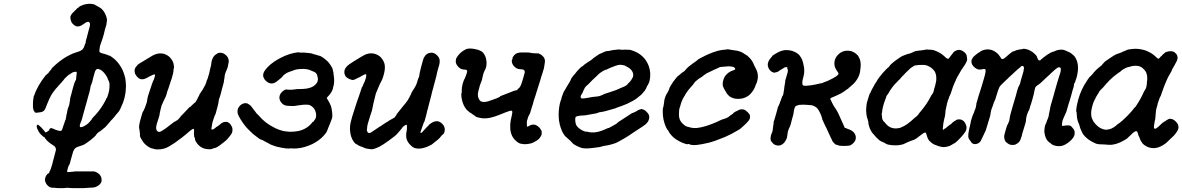

<svg xmlns="http://www.w3.org/2000/svg" viewBox="-20 -731 6133 996"><path d="M540 -244 541 -246Q541 -246 541 -244L540 -242Q540 -242 540 -244ZM541 -248Q542 -248 542 -247ZM429 -710Q440 -712 454 -711Q471 -709 476 -704Q477 -703 482.5 -700.5Q488 -698 495.5 -693Q503 -688 503.5 -688Q504 -688 507 -685Q510 -682 513.5 -678Q517 -674 519 -671Q526 -661 531 -646Q535 -634 535 -627Q534 -624 534 -618Q533 -604 528 -589Q525 -582 524 -576Q519 -553 513 -534Q505 -509 503 -505Q498 -493 497 -482Q496 -474 496 -471Q495 -465 496 -463Q498 -457 515 -453Q533 -449 545 -443Q551 -441 551 -441.5Q551 -442 556 -438Q582 -421 600 -395Q610 -381 617 -365Q623 -351 627 -336Q631 -324 632 -308Q635 -285 632 -260Q631 -251 631 -250.5Q631 -250 630 -244Q628 -226 618 -198Q612 -184 604 -166Q598 -154 595 -151Q591 -147 582 -136Q575 -126 563 -113Q555 -106 552 -101Q541 -88 534 -80Q528 -73 525 -70.5Q522 -68 518 -65Q507 -56 502 -52Q492 -46 485 -40Q484 -39 481 -35Q476 -26 466 -18Q456 -9 448 -3Q440 3 433.5 7.5Q427 12 424 14Q421 16 416 19Q405 24 391 28Q381 31 374 35Q368 39 364 46Q359 53 349 92Q347 100 345 106.5Q343 113 343 115Q342 120 340 122Q336 127 332 141Q332 143 330 149Q326 159 330 161Q331 162 336.5 161.5Q342 161 345 161L353 160Q353 160 360 160L368 158Q368 158 391 158Q414 158 438.5 158Q463 158 466 158Q474 159 481 163Q490 167 497 175Q503 182 505 189Q507 194 506.5 197Q506 200 507 203Q508 209 504 217Q502 220 498 225Q489 234 476 239Q465 243 440 243Q431 243 427.5 244Q424 245 384 245Q344 245 340 244Q336 243 329 243Q322 243 319 244Q317 245 295.5 245Q274 245 270 244Q258 242 251 243Q245 243 237 239Q233 237 227 231Q221 225 220 222Q209 206 216 188Q217 183 222 176.5Q227 170 228.5 170Q230 170 232.5 168Q235 166 236 163.5Q237 161 236 161Q235 161 237 159Q243 149 247 134Q249 128 251.5 119Q254 110 256 101Q258 92 261 82Q269 53 270 48Q271 40 268 35Q265 29 262 27Q260 26 260 26Q260 25 255 22Q233 9 220 -6Q217 -10 216 -11Q215 -12 214 -13.5Q213 -15 213 -15Q214 -16 211 -18.5Q208 -21 206.5 -21Q205 -21 196 -30Q183 -41 176 -58Q173 -63 172.5 -65Q172 -67 172 -68Q172 -69 170 -76L171 -77L170 -79L171 -80Q173 -79 173 -80Q173 -81 172 -83Q172 -85 174 -83Q176 -84 176 -84V-85Q176 -85 181 -81.5Q186 -78 194 -70Q202 -62 208 -54Q215 -44 217 -44Q219 -44 226 -48.5Q233 -53 234 -54.5Q235 -56 237 -61L238 -64Q239 -63 240 -64Q241 -65 241 -65Q241 -67 242 -66Q243 -65 244 -65.5Q245 -66 245 -67H246Q248 -65 248 -66H249Q253 -63 255 -64Q255 -64 255.5 -63.5Q256 -63 259 -62Q262 -61 263 -60Q264 -59 265 -59Q266 -59 268 -58Q277 -54 290 -52Q297 -51 299.5 -54Q302 -57 306 -70Q308 -77 308.5 -78Q309 -79 311 -85Q315 -97 316 -99Q316 -100 316.5 -101.5Q317 -103 317 -104Q321 -108 322 -118Q322 -120 324 -129Q325 -133 325 -135.5Q325 -138 326.5 -141.5Q328 -145 328 -150Q331 -168 337 -181Q341 -191 342 -205Q342 -207 343 -210Q345 -216 343 -216Q343 -217 344 -221Q345 -225 347 -232Q349 -239 351 -246.5Q353 -254 356 -266Q365 -298 366 -301Q367 -304 367 -303Q368 -303 370 -310Q371 -313 372 -313Q375 -317 375 -323Q375 -325 375.5 -328Q376 -331 376 -334.5Q376 -338 377 -344Q380 -356 376 -358Q374 -360 367 -358Q363 -357 361 -357Q356 -356 344 -347Q339 -344 335 -342Q331 -338 316 -324Q311 -318 308.5 -314.5Q306 -311 300.5 -305Q295 -299 291 -294.5Q287 -290 283 -285.5Q279 -281 276 -277.5Q273 -274 269 -270Q249 -246 241 -228Q237 -221 235 -216Q230 -205 224 -190Q221 -182 220 -180Q219 -178 218 -174Q212 -158 203 -153Q194 -148 176 -147Q163 -145 163 -147Q163 -149 160 -149Q159 -149 159 -150Q160 -154 157 -154Q156 -154 156 -155Q156 -156 155 -156.5Q154 -157 155 -158Q155 -160 153 -164Q152 -166 151 -173Q151 -176 151 -184.5Q151 -193 151 -198Q152 -208 152 -212Q153 -214 152.5 -214.5Q152 -215 153 -218Q155 -226 154 -226Q153 -226 156 -233Q174 -286 216 -339Q219 -343 220 -343Q221 -343 224.5 -346.5Q228 -350 228 -350Q230 -350 233 -355V-356L243 -368Q248 -373 248 -375Q247 -376 255 -383Q286 -413 320 -434Q341 -446 357 -453Q371 -458 383 -462Q401 -467 409 -476Q415 -482 419 -496Q422 -505 422 -505Q424 -504 425 -512V-514H424L429 -532L431 -539Q437 -562 439.5 -572Q442 -582 444 -588Q447 -599 447 -605Q447 -609 446 -611Q442 -619 435 -618Q428 -617 410 -604Q401 -597 392 -595Q384 -593 379 -594Q372 -595 372 -596Q372 -597 371 -597Q365 -599 358 -607Q353 -611 351 -616Q345 -628 345 -640Q345 -645 345.5 -645Q346 -645 345.5 -646Q345 -647 345.5 -647Q346 -647 346 -648Q347 -648 347 -649Q347 -650 349 -653.5Q351 -657 354 -661Q363 -669 368 -675Q373 -681 382 -689Q385 -691 388 -693Q392 -695 392 -697Q392 -698 398 -700Q414 -708 429 -710ZM494 -372Q484 -376 478 -369Q475 -366 472 -358Q471 -353 469.5 -348.5Q468 -344 465 -333Q462 -322 461 -317Q460 -312 458 -305Q454 -293 452 -289Q449 -284 449 -277Q449 -274 446 -261.5Q443 -249 442.5 -248Q442 -247 439 -236Q436 -225 433.5 -216Q431 -207 428.5 -197.5Q426 -188 424 -182Q419 -164 417 -157Q416 -151 409 -128Q407 -121 406 -116Q403 -105 401 -101Q391 -81 395 -73Q397 -70 404 -72Q407 -73 409 -73.5Q411 -74 413 -75Q423 -80 424.5 -81.5Q426 -83 430 -85Q445 -97 444 -98Q444 -98 447 -101Q450 -104 449.5 -104.5Q449 -105 452 -107Q457 -112 456 -113Q456 -113 456.5 -114Q457 -115 458.5 -116.5Q460 -118 461 -120Q494 -153 516 -190Q532 -217 532 -221Q532 -222 533 -222Q535 -221 542 -244Q547 -260 548 -279Q549 -295 547 -302Q545 -311 544 -311Q543 -311 543 -312Q541 -319 535 -332Q531 -339 525 -347Q510 -367 494 -372Z M1118 -457Q1132 -459 1144 -451Q1161 -440 1165 -425Q1168 -416 1166 -407Q1162 -380 1156 -369Q1145 -345 1145 -331Q1145 -329 1144 -325.5Q1143 -322 1142.5 -315.5Q1142 -309 1140.5 -302.5Q1139 -296 1136 -285.5Q1133 -275 1131 -268Q1129 -261 1128 -255Q1127 -249 1125 -243Q1123 -237 1121.5 -231.5Q1120 -226 1118 -222Q1114 -213 1114 -203Q1114 -200 1112 -192Q1110 -184 1107 -172Q1099 -142 1098 -139Q1097 -136 1096 -136Q1095 -135 1093 -129Q1092 -125 1088.5 -116Q1085 -107 1084 -102Q1083 -96 1081 -91Q1080 -84 1079.5 -80.5Q1079 -77 1078 -72Q1075 -63 1078 -60Q1078 -59 1082 -59Q1086 -59 1095 -66Q1100 -71 1102 -72Q1104 -73 1107 -75Q1110 -77 1110.5 -77Q1111 -77 1113 -79Q1115 -81 1117.5 -82.5Q1120 -84 1122 -86Q1127 -91 1130 -93L1133 -94L1141 -98Q1144 -99 1151 -99Q1158 -99 1162 -97Q1171 -93 1177 -84Q1180 -80 1184 -71Q1186 -64 1186 -57.5Q1186 -51 1185 -47Q1182 -35 1167 -19Q1162 -13 1160 -10Q1156 -5 1141 7Q1134 13 1129 16Q1105 36 1090 38Q1085 39 1085 39Q1083 41 1074 43Q1063 44 1050 42Q1037 40 1028 35Q1008 24 997 5Q995 2 993 -2.5Q991 -7 992 -7Q993 -8 991 -14Q989 -20 988 -20Q988 -20 987 -24.5Q986 -29 986 -39Q986 -49 987 -54Q987 -60 986 -62Q982 -66 962 -49Q938 -28 922 -16Q915 -11 911 -8Q886 12 858 28Q842 37 831 40Q811 45 795 44Q786 44 784 43Q782 42 780 42L779 41L773 40Q762 39 745.5 27.5Q729 16 719 0Q703 -25 706 -30Q707 -31 706 -36.5Q705 -42 705 -44.5Q705 -47 704.5 -50.5Q704 -54 703.5 -58.5Q703 -63 702 -64Q701 -65 702 -80Q703 -89 707 -105Q720 -154 723 -154Q725 -154 727 -164Q728 -165 728 -165Q730 -166 733 -176Q736 -185 736 -184L742 -202Q742 -204 742.5 -206.5Q743 -209 743 -210.5Q743 -212 744 -214Q745 -216 745 -220.5Q745 -225 753 -249Q774 -313 775 -313Q777 -313 780 -324Q785 -338 784 -343Q783 -346 779 -345Q774 -344 761 -337Q758 -336 753.5 -333.5Q749 -331 744 -328Q726 -318 713 -320Q703 -321 693 -331Q681 -344 679 -355Q677 -365 679 -371Q680 -372 679.5 -372.5Q679 -373 680 -375Q681 -377 681.5 -378Q682 -379 683 -380.5Q684 -382 685 -383.5Q686 -385 689.5 -389Q693 -393 693 -393Q692 -394 694 -395Q696 -396 699 -398.5Q702 -401 704 -402Q754 -433 772 -443Q791 -453 809 -454Q834 -455 854 -440Q863 -433 869 -424Q878 -412 881 -397Q882 -392 882.5 -384.5Q883 -377 882 -377Q880 -376 880 -364Q880 -354 871 -325Q869 -319 868 -316Q867 -313 865 -307Q863 -301 861 -295Q854 -272 848 -257Q847 -253 843 -239Q838 -224 835 -220Q833 -217 831.5 -213Q830 -209 829 -208Q821 -191 818 -183Q816 -177 812 -159Q811 -152 809.5 -147Q808 -142 808 -140Q809 -136 803 -119Q798 -105 793 -87Q786 -61 795 -52Q803 -43 814 -49Q837 -61 880 -96Q888 -102 888 -101Q889 -100 895 -105Q897 -107 900 -108Q902 -109 905 -112Q908 -115 908 -115.5Q908 -116 911 -119Q918 -125 916 -126Q915 -126 925 -135Q943 -153 960 -172Q965 -177 965 -176Q965 -175 966.5 -176Q968 -177 971.5 -181Q975 -185 975.5 -185Q976 -185 979 -188Q982 -191 982 -191Q982 -191 986 -194.5Q990 -198 990 -198Q992 -198 997 -206Q998 -208 1004 -218Q1005 -222 1007 -225Q1009 -228 1009 -228Q1009 -228 1010 -231Q1015 -238 1014 -239Q1013 -239 1016 -243Q1035 -270 1043 -287Q1047 -294 1051 -307Q1053 -315 1053 -314L1057 -323Q1058 -325 1060 -332.5Q1062 -340 1062 -341Q1065 -345 1065 -352L1066 -354Q1066 -355 1070 -373Q1076 -394 1076 -400Q1077 -417 1085 -432Q1092 -445 1104 -451Q1109 -454 1109 -455Q1109 -456 1118 -457Z M1528 -460Q1529 -460 1530 -459Q1531 -458 1559 -458Q1575 -457 1586 -455.5Q1597 -454 1600.5 -452.5Q1604 -451 1605.5 -450.5Q1607 -450 1612 -449Q1625 -445 1625.5 -445Q1626 -445 1630 -443.5Q1634 -442 1636 -442Q1641 -442 1656 -432Q1669 -423 1682 -410Q1690 -401 1698 -388Q1705 -377 1706 -371Q1706 -368 1707 -365Q1710 -358 1711 -341Q1712 -334 1712 -333.5Q1712 -333 1713 -325Q1715 -296 1708 -278Q1707 -275 1707 -271Q1705 -264 1699 -253Q1692 -241 1680 -229Q1675 -224 1675 -222Q1676 -220 1684 -207Q1692 -194 1696 -182Q1700 -173 1701 -162Q1704 -147 1704 -131Q1704 -121 1702.5 -118Q1701 -115 1698 -105.5Q1695 -96 1691 -87.5Q1687 -79 1684.5 -72Q1682 -65 1679 -58Q1676 -51 1676 -50Q1675 -48 1670 -40Q1649 -12 1617 7Q1601 17 1585 23Q1572 28 1559 32Q1537 38 1518 39Q1502 40 1497 39Q1492 38 1484 39Q1480 40 1465 39Q1439 36 1412 29Q1400 25 1387 20Q1375 15 1376 14Q1376 14 1362 7Q1348 0 1344 -3Q1336 -7 1333.5 -7Q1331 -7 1320 -15Q1311 -21 1299 -31Q1285 -42 1286 -43Q1286 -43 1281 -47Q1275 -52 1263 -65Q1259 -70 1255 -74Q1243 -88 1229.5 -109.5Q1216 -131 1213 -142Q1212 -146 1212 -153Q1212 -162 1215 -169Q1225 -189 1245 -195Q1250 -196 1256.5 -195.5Q1263 -195 1264 -194Q1265 -193 1269.5 -190.5Q1274 -188 1278 -185Q1285 -178 1294 -165Q1296 -162 1298 -160Q1300 -158 1305 -151Q1312 -140 1316 -138Q1318 -136 1322 -132Q1354 -94 1397 -72Q1428 -55 1458 -50Q1482 -46 1502 -48Q1515 -49 1531 -52Q1552 -57 1571 -69Q1589 -81 1600 -96Q1603 -100 1604 -99.5Q1605 -99 1606.5 -100.5Q1608 -102 1610 -106L1612 -108L1615 -113Q1616 -116 1616.5 -116Q1617 -116 1618.5 -121Q1620 -126 1620 -134Q1620 -142 1618 -148Q1616 -159 1609 -168Q1598 -182 1583 -187Q1580 -188 1566 -188Q1552 -188 1548 -187Q1540 -186 1524 -184Q1516 -183 1512.5 -182Q1509 -181 1493 -181Q1467 -181 1455 -186Q1443 -192 1435 -205Q1423 -226 1436 -246Q1442 -255 1451 -261Q1454 -263 1458 -265Q1466 -268 1467 -267Q1467 -266 1474 -266Q1481 -266 1485 -265.5Q1489 -265 1494 -265.5Q1499 -266 1505 -267Q1514 -267 1514 -268Q1514 -269 1532 -269Q1556 -269 1574 -272Q1594 -276 1606 -284Q1616 -290 1623 -300Q1629 -309 1629 -318Q1630 -325 1627 -333Q1625 -336 1626 -338Q1626 -342 1623 -346Q1622 -348 1621 -349Q1621 -351 1614.5 -355.5Q1608 -360 1605 -360Q1604 -360 1596 -364Q1572 -376 1540 -373Q1531 -372 1527 -372Q1513 -371 1489 -361Q1484 -359 1480 -358Q1468 -354 1457.5 -346Q1447 -338 1447 -336Q1447 -334 1434 -323Q1421 -312 1414 -307Q1400 -297 1387 -298Q1373 -299 1361 -310Q1344 -325 1345 -343Q1346 -351 1350 -359Q1356 -370 1369 -383.5Q1382 -397 1400 -409.5Q1418 -422 1436 -431Q1482 -455 1528 -460Z M2208 -456Q2216 -459 2225 -457Q2233 -455 2239 -451Q2246 -446 2252 -439Q2259 -430 2260 -423Q2263 -410 2257 -389Q2255 -384 2254 -380Q2252 -372 2247 -353Q2246 -348 2243 -334Q2232 -294 2231 -289Q2230 -287 2229.5 -284Q2229 -281 2228 -277.5Q2227 -274 2225.5 -268.5Q2224 -263 2221.5 -254Q2219 -245 2217 -235Q2213 -221 2206 -193Q2204 -187 2203 -182Q2200 -166 2196 -156Q2195 -152 2192 -137Q2185 -109 2182 -101Q2179 -97 2177 -91Q2175 -85 2172 -77Q2163 -52 2162 -48Q2160 -41 2163 -41Q2165 -40 2173 -48Q2175 -50 2176 -52Q2185 -62 2190 -67Q2194 -71 2193.5 -71Q2193 -71 2197 -74Q2203 -79 2203 -81Q2203 -83 2218 -93Q2233 -103 2248 -102Q2257 -102 2267 -95Q2276 -88 2282 -79Q2285 -74 2287 -64Q2288 -60 2287 -56Q2286 -40 2278 -34Q2268 -26 2266 -22Q2264 -18 2252 -7Q2224 16 2218 20Q2215 21 2215 21Q2215 21 2210 24Q2193 33 2175 37Q2170 38 2164.5 39Q2159 40 2152 40Q2142 40 2131 37Q2120 33 2112 24Q2097 11 2090 -7Q2087 -15 2087 -28Q2087 -45 2089 -48Q2090 -50 2091 -63Q2091 -68 2091 -73Q2092 -84 2088 -84Q2086 -84 2079.5 -80Q2073 -76 2070 -73Q2068 -71 2065 -66Q2055 -53 2043 -40Q2038 -35 2038.5 -35Q2039 -35 2037.5 -33.5Q2036 -32 2033.5 -30Q2031 -28 2029 -26Q2014 -14 2008 -10Q2004 -7 1996 -1Q1966 21 1946 31Q1926 41 1911 43Q1907 44 1904 43Q1901 42 1897 42Q1885 41 1875 38Q1868 35 1865.5 34Q1863 33 1859 31Q1843 27 1830 17Q1826 15 1825 15Q1823 14 1815 4Q1798 -20 1796 -53Q1794 -73 1799 -96Q1804 -119 1821 -170Q1828 -192 1833 -207Q1838 -222 1842 -232Q1847 -247 1850 -256Q1853 -265 1855 -271Q1857 -277 1857.5 -279Q1858 -281 1858 -281Q1858 -280 1859 -280Q1860 -280 1863 -288Q1864 -291 1864.5 -292Q1865 -293 1866 -296Q1867 -299 1868.5 -301.5Q1870 -304 1870 -304.5Q1870 -305 1870.5 -305Q1871 -305 1871 -305.5Q1871 -306 1873 -311Q1875 -315 1879 -330Q1879 -334 1879 -334.5Q1879 -335 1880 -338Q1881 -344 1878.5 -345.5Q1876 -347 1869.5 -344Q1863 -341 1853 -335Q1851 -333 1847 -331.5Q1843 -330 1835 -326Q1820 -318 1814 -316.5Q1808 -315 1798 -319Q1788 -322 1782 -327Q1779 -330 1778 -330Q1775 -331 1771.5 -337.5Q1768 -344 1767 -349Q1763 -369 1778 -385Q1786 -395 1817 -414Q1862 -442 1873 -447Q1910 -463 1942 -444Q1958 -435 1968 -416Q1973 -408 1975 -398Q1980 -375 1970 -341Q1967 -331 1965 -325Q1962 -317 1960 -313Q1959 -312 1958 -309.5Q1957 -307 1950 -294Q1943 -279 1939 -268Q1937 -262 1935 -258Q1930 -249 1928 -239Q1923 -217 1919 -202Q1917 -196 1916 -190Q1915 -184 1913.5 -176.5Q1912 -169 1911 -165Q1911 -160 1902 -135Q1896 -115 1894.5 -110.5Q1893 -106 1890 -96Q1884 -78 1884 -63L1883 -53L1885 -50Q1886 -46 1887 -45Q1890 -41 1895 -41Q1903 -41 1908 -46Q1909 -47 1914 -50Q1927 -58 1945 -71Q1954 -77 1955 -77Q1958 -78 1964 -83Q1967 -86 1968 -86Q1969 -86 1971.5 -88Q1974 -90 1974.5 -90Q1975 -90 1977 -91.5Q1979 -93 1980 -94Q1985 -97 1991 -100Q1993 -102 1996.5 -104Q2000 -106 2001 -107Q2002 -108 2003 -108Q2004 -108 2005.5 -109.5Q2007 -111 2007.5 -110.5Q2008 -110 2009.5 -111.5Q2011 -113 2012 -113Q2013 -113 2013.5 -114Q2014 -115 2015 -115Q2017 -114 2020 -118Q2022 -119 2022 -119Q2024 -119 2027 -121.5Q2030 -124 2030 -126Q2030 -126 2031.5 -128Q2033 -130 2033 -130Q2033 -130 2034.5 -132Q2036 -134 2036 -134.5Q2036 -135 2038 -138Q2041 -142 2042 -144Q2042 -145 2042.5 -145Q2043 -145 2046 -149Q2049 -153 2051 -155.5Q2053 -158 2054 -159Q2056 -162 2062 -169Q2064 -171 2070 -179Q2080 -192 2088 -201Q2095 -210 2102 -223Q2105 -229 2106.5 -231.5Q2108 -234 2108 -235Q2108 -236 2110.5 -239.5Q2113 -243 2113 -245Q2113 -247 2117 -254Q2132 -277 2138 -289Q2142 -297 2148 -319L2150 -325Q2151 -325 2152.5 -329Q2154 -333 2155 -337.5Q2156 -342 2156 -345Q2156 -350 2161 -369Q2163 -377 2166 -389Q2175 -423 2178 -430Q2182 -438 2184 -439Q2185 -440 2185 -440Q2184 -443 2195 -451Q2201 -455 2208 -456Z M2475 -466Q2487 -461 2497 -440Q2499 -435 2501 -428Q2504 -415 2504 -405Q2504 -388 2500 -377Q2498 -373 2497.5 -372Q2497 -371 2492.5 -361.5Q2488 -352 2486.5 -344.5Q2485 -337 2483.5 -332Q2482 -327 2482 -326Q2482 -321 2477 -308Q2469 -288 2467 -280Q2467 -276 2465 -271Q2463 -266 2462 -261Q2461 -252 2460 -250Q2459 -249 2459 -239.5Q2459 -230 2461 -226Q2464 -215 2470 -209Q2475 -204 2481 -203Q2484 -202 2490.5 -202Q2497 -202 2497.5 -202.5Q2498 -203 2500 -203Q2508 -203 2537 -214Q2552 -220 2559 -222Q2562 -223 2562.5 -224Q2563 -225 2565 -225Q2573 -228 2574 -230Q2574 -231 2575 -232Q2580 -234 2647 -260Q2652 -261 2655 -262Q2660 -262 2664 -265Q2666 -267 2665 -267.5Q2664 -268 2667 -270Q2675 -275 2679 -283Q2683 -289 2688 -306Q2691 -316 2693.5 -323.5Q2696 -331 2696.5 -334.5Q2697 -338 2699 -344Q2703 -354 2702 -359Q2702 -364 2699 -367Q2696 -371 2680 -372Q2668 -372 2660 -376.5Q2652 -381 2645 -389Q2635 -401 2635 -415Q2635 -420 2636 -421Q2640 -425 2639 -431Q2638 -433 2641 -436Q2647 -446 2656 -452Q2664 -457 2674 -458Q2677 -459 2701.5 -459Q2726 -459 2726 -458.5Q2726 -458 2732 -457Q2738 -456 2740 -455.5Q2742 -455 2756.5 -454.5Q2771 -454 2773 -454Q2779 -452 2787 -447Q2793 -443 2800 -435Q2807 -426 2807 -412Q2807 -407 2804 -391Q2803 -388 2803 -385.5Q2803 -383 2802 -378Q2797 -362 2792 -345Q2790 -340 2787.5 -332Q2785 -324 2784 -319Q2773 -285 2772 -281Q2771 -279 2770 -275Q2769 -271 2767 -265Q2765 -259 2763 -252.5Q2761 -246 2758.5 -237.5Q2756 -229 2752.5 -219Q2749 -209 2747.5 -204Q2746 -199 2745 -193Q2743 -188 2740 -178Q2737 -168 2734.5 -160Q2732 -152 2730.5 -146.5Q2729 -141 2727 -138Q2719 -126 2714 -105L2713 -97V-87Q2713 -76 2713.5 -75Q2714 -74 2715.5 -74Q2717 -74 2717.5 -74.5Q2718 -75 2721 -76Q2729 -79 2729 -80Q2729 -81 2735 -83Q2747 -86 2754.5 -84Q2762 -82 2769.5 -76.5Q2777 -71 2782.5 -63.5Q2788 -56 2790 -49Q2790 -45 2790 -39Q2790 -30 2786 -25Q2784 -23 2782 -19Q2780 -15 2775 -10Q2767 -2 2749 7Q2735 14 2728 14Q2727 15 2723 15Q2701 19 2686 15Q2682 14 2679 14Q2671 12 2660 3Q2649 -6 2641 -18Q2630 -35 2627 -61Q2627 -65 2627 -74.5Q2627 -84 2627 -89Q2629 -108 2635 -132Q2639 -150 2637 -154Q2636 -155 2635 -156Q2631 -158 2625 -156Q2617 -154 2602 -148Q2595 -145 2585 -141Q2575 -137 2567 -134Q2524 -117 2496 -117Q2480 -117 2473 -119Q2459 -122 2455 -123Q2447 -126 2446 -128Q2445 -129 2442 -131Q2439 -133 2433 -137Q2426 -143 2418 -147Q2415 -149 2412 -152Q2409 -155 2407 -156Q2403 -158 2394.5 -170Q2386 -182 2382 -194Q2378 -204 2375 -220Q2373 -229 2373 -242Q2373 -247 2374 -247Q2376 -248 2375 -260Q2375 -277 2380 -296Q2387 -319 2389 -320.5Q2391 -322 2394 -331Q2404 -356 2404 -363H2403Q2402 -360 2402 -360Q2402 -360 2402 -363.5Q2402 -367 2402 -367Q2400 -370 2388 -370Q2381 -371 2376 -372Q2361 -377 2350 -394Q2342 -406 2345 -421Q2346 -428 2350 -434Q2366 -460 2396 -475Q2402 -478 2405.5 -478Q2409 -478 2413 -479Q2417 -480 2417 -479.5Q2417 -479 2424 -479Q2431 -479 2435.5 -478Q2440 -477 2445 -476Q2450 -475 2452 -474.5Q2454 -474 2455 -474Q2456 -474 2460 -472.5Q2464 -471 2464 -471Q2464 -471 2468 -469.5Q2472 -468 2475 -466Z M3184 -474Q3193 -475 3203 -473Q3206 -473 3213 -473Q3227 -474 3235 -473Q3239 -472 3243 -473Q3248 -473 3257 -470Q3305 -455 3331 -417Q3340 -403 3346 -387Q3352 -369 3353 -352Q3354 -329 3350 -313.5Q3346 -298 3341 -291Q3335 -282 3332 -273Q3329 -267 3325 -261Q3308 -239 3298 -233Q3295 -231 3291.5 -227.5Q3288 -224 3285 -222Q3263 -206 3234 -193Q3201 -179 3181 -173Q3176 -171 3172 -169Q3164 -166 3126 -156Q3105 -150 3098 -150Q3087 -149 3079 -145Q3076 -144 3073 -143Q3060 -140 3045 -138Q3016 -132 3006 -132Q2992 -132 2983 -130Q2970 -128 2967 -125Q2964 -122 2964 -112Q2964 -93 2970 -81Q2975 -71 2993 -59Q3004 -52 3009 -51Q3010 -51 3014 -49Q3021 -47 3021 -48Q3021 -49 3022 -48.5Q3023 -48 3029 -47Q3049 -42 3070 -45Q3084 -47 3096 -51Q3111 -56 3130 -65L3136 -67Q3136 -66 3138 -67Q3140 -68 3150 -73.5Q3160 -79 3170 -84.5Q3180 -90 3181 -92Q3183 -93 3183 -94Q3183 -95 3187 -97.5Q3191 -100 3224.5 -122Q3258 -144 3259 -144.5Q3260 -145 3261 -145Q3263 -144 3268 -148Q3270 -149 3272 -149Q3272 -149 3276.5 -151.5Q3281 -154 3285 -156Q3289 -158 3289 -159Q3289 -159 3293 -161Q3302 -163 3303 -164Q3307 -168 3323 -160Q3329 -157 3336 -149Q3349 -136 3348 -121Q3347 -108 3339 -97Q3330 -85 3314 -75Q3309 -72 3295.5 -63Q3282 -54 3275.5 -50Q3269 -46 3259.5 -39.5Q3250 -33 3248 -31.5Q3246 -30 3239 -25.5Q3232 -21 3225 -17Q3218 -13 3214 -10.5Q3210 -8 3206 -6Q3180 9 3174 11Q3170 12 3162 15Q3140 22 3126 24Q3114 25 3105 28Q3098 30 3094 31Q3090 32 3086 32.5Q3082 33 3075 34Q3062 35 3051 37Q3033 39 3020 39Q3011 38 3007 38Q3003 38 2999 37Q2984 32 2976 28Q2960 20 2955 16Q2953 14 2952.5 14Q2952 14 2952 13.5Q2952 13 2948.5 9.5Q2945 6 2944 5Q2936 -4 2928 -10Q2924 -14 2919.5 -18Q2915 -22 2915 -22Q2913 -22 2907 -31Q2899 -43 2895 -52Q2888 -69 2884 -84Q2882 -94 2880 -105Q2878 -121 2878 -136Q2878 -166 2885 -197Q2888 -209 2890 -213Q2893 -217 2893 -224Q2894 -228 2899 -241Q2905 -258 2909 -262Q2911 -264 2916 -274L2932 -301L2937 -309Q2937 -311 2939 -313Q2943 -319 2941 -320Q2941 -320 2944.5 -325Q2948 -330 2953.5 -337.5Q2959 -345 2965 -351Q2973 -362 2985 -374Q2997 -386 2998 -386Q3000 -385 3006 -391Q3010 -395 3011.5 -396Q3013 -397 3020 -402Q3027 -407 3027.5 -407Q3028 -407 3032 -410Q3036 -413 3036.5 -413Q3037 -413 3039.5 -414.5Q3042 -416 3043 -417Q3044 -417 3051 -423Q3052 -424 3054.5 -426Q3057 -428 3057 -428.5Q3057 -429 3060.5 -431Q3064 -433 3066 -435Q3068 -437 3075 -441Q3082 -445 3084.5 -447.5Q3087 -450 3095 -453Q3126 -468 3130 -466Q3131 -465 3144 -468Q3151 -470 3153.5 -470Q3156 -470 3158 -471Q3170 -473 3184 -474ZM3207 -394Q3202 -395 3198 -395Q3190 -395 3177 -391Q3174 -390 3169.5 -388.5Q3165 -387 3161 -385Q3157 -383 3145 -379Q3141 -377 3132.5 -373Q3124 -369 3119 -368Q3110 -365 3092 -352Q3085 -347 3082 -343.5Q3079 -340 3074 -335Q3050 -314 3036 -298Q3032 -294 3030 -292Q3021 -286 3014 -276Q3012 -273 3011 -270Q3010 -267 3008 -264Q3006 -261 3006 -260.5Q3006 -260 3006 -259.5Q3006 -259 3005 -256.5Q3004 -254 3002 -250Q2992 -235 2992 -229Q2992 -220 3001 -220Q3011 -220 3037 -225Q3056 -229 3064 -229Q3070 -230 3073 -230Q3087 -231 3093 -234Q3096 -235 3098 -235.5Q3100 -236 3101 -237Q3102 -238 3103.5 -238Q3105 -238 3107 -239Q3109 -240 3110 -241Q3111 -242 3111 -242Q3111 -242 3118 -244.5Q3125 -247 3132 -249Q3139 -251 3147 -254Q3175 -262 3206 -277Q3210 -279 3213 -280Q3218 -281 3227 -287Q3235 -292 3236 -295Q3236 -297 3241 -300Q3253 -311 3260 -325Q3267 -337 3264 -349Q3262 -361 3251 -372Q3244 -379 3232 -385Q3225 -389 3224 -389Q3223 -392 3207 -394Z M3746 -474Q3749 -475 3752.5 -475Q3756 -475 3759 -475Q3762 -475 3762 -475Q3762 -473 3771 -473Q3778 -472 3782 -471Q3805 -469 3821 -463Q3837 -456 3841 -452Q3843 -451 3847 -448Q3854 -444 3857 -442Q3857 -441 3862 -437Q3882 -420 3892 -393Q3895 -386 3896 -385Q3897 -384 3900 -377Q3918 -345 3908 -310Q3905 -299 3901 -292Q3900 -288 3897 -281Q3889 -261 3873 -244Q3862 -232 3845 -225Q3834 -220 3823 -219Q3819 -218 3809 -218Q3799 -218 3796 -219Q3775 -222 3761 -234Q3758 -237 3758 -237.5Q3758 -238 3754 -242Q3750 -246 3750 -246.5Q3750 -247 3748 -251Q3737 -268 3735 -273Q3732 -281 3731 -281Q3731 -281 3730 -284Q3727 -300 3733 -318Q3738 -335 3751 -347Q3765 -361 3787 -367Q3795 -370 3794 -375Q3791 -384 3773 -386Q3760 -388 3747 -386Q3741 -386 3734 -385Q3717 -385 3708 -380Q3704 -378 3698 -375Q3685 -370 3674 -364Q3672 -363 3666.5 -360.5Q3661 -358 3656 -355.5Q3651 -353 3651 -353Q3649 -353 3642 -348Q3635 -344 3633 -342Q3622 -332 3609 -325Q3605 -323 3602.5 -321Q3600 -319 3596 -315Q3588 -310 3585 -305Q3583 -303 3581 -300.5Q3579 -298 3578 -296Q3577 -293 3567 -283Q3550 -264 3540 -249Q3538 -246 3536 -242Q3530 -233 3522 -218Q3513 -199 3509 -182Q3508 -176 3506 -173Q3502 -162 3502 -136Q3502 -125 3505 -115Q3509 -102 3520 -91Q3532 -79 3536 -78Q3537 -78 3540 -76Q3548 -72 3549 -73H3550Q3558 -70 3569 -68Q3581 -66 3595 -67Q3638 -72 3695 -97Q3713 -105 3721 -109Q3729 -113 3730 -112Q3731 -112 3738 -115Q3741 -116 3742 -116Q3744 -116 3753 -121Q3754 -121 3755.5 -122.5Q3757 -124 3760 -125L3766 -130Q3765 -130 3773 -135Q3776 -137 3779 -139Q3782 -141 3783.5 -142.5Q3785 -144 3785 -144Q3785 -144 3783 -144L3781 -143Q3781 -143 3797 -153L3801 -155Q3800 -153 3803 -155Q3804 -156 3808 -158Q3818 -164 3821 -163Q3822 -163 3825 -164Q3833 -165 3843 -161Q3848 -159 3857.5 -150Q3867 -141 3870 -134Q3871 -130 3871 -124Q3870 -116 3867.5 -111Q3865 -106 3852 -92Q3846 -86 3838.5 -79Q3831 -72 3827 -69Q3822 -63 3808 -55Q3804 -53 3802 -52Q3797 -49 3781 -40Q3775 -37 3771.5 -35Q3768 -33 3762 -30.5Q3756 -28 3751.5 -25.5Q3747 -23 3741 -20.5Q3735 -18 3727 -15Q3687 2 3654 10Q3621 18 3594 21Q3568 23 3558 18Q3550 14 3547 17Q3544 19 3521 10Q3509 5 3499 -1Q3485 -8 3473 -19Q3465 -26 3456.5 -37Q3448 -48 3448 -51Q3448 -52 3446 -54Q3437 -62 3427 -92Q3421 -111 3419 -130Q3418 -142 3418 -156.5Q3418 -171 3420 -173Q3421 -174 3421.5 -178.5Q3422 -183 3423.5 -189.5Q3425 -196 3425 -201Q3425 -206 3427 -215Q3432 -233 3436 -240Q3436 -241 3438 -243Q3440 -245 3442 -249.5Q3444 -254 3448 -261Q3453 -272 3452 -272Q3451 -273 3459 -286Q3471 -307 3487 -326L3497 -337Q3497 -336 3503 -341Q3505 -344 3506 -344Q3509 -345 3511 -348Q3511 -349 3511.5 -349Q3512 -349 3514 -350.5Q3516 -352 3517 -353Q3518 -354 3521 -356Q3524 -358 3526 -359Q3531 -362 3533 -365Q3533 -366 3539 -372Q3545 -378 3544.5 -378Q3544 -378 3549 -382L3552 -385L3574 -402Q3588 -411 3588 -411.5Q3588 -412 3591 -414Q3599 -419 3599 -421Q3599 -422 3622 -434Q3645 -446 3660 -452Q3681 -461 3702 -467Q3725 -473 3746 -474Z M4051 -471Q4056 -471 4064 -471Q4072 -471 4076 -470Q4091 -468 4104 -461Q4111 -458 4120 -451Q4128 -445 4130 -440Q4132 -438 4135 -433Q4143 -421 4148 -396Q4153 -375 4152 -362Q4152 -344 4143 -314Q4142 -310 4142 -302.5Q4142 -295 4143 -293Q4144 -289 4148 -287Q4151 -286 4155 -286Q4186 -286 4234 -298Q4241 -300 4241.5 -299.5Q4242 -299 4244.5 -299.5Q4247 -300 4248 -301Q4250 -302 4250 -302.5Q4250 -303 4254 -304Q4264 -307 4273 -311Q4277 -313 4283 -316Q4299 -323 4318 -335Q4330 -344 4330 -349Q4330 -352 4322 -363Q4312 -377 4309 -392Q4305 -418 4321 -440Q4329 -450 4339 -457Q4357 -469 4379 -468Q4393 -468 4405 -462Q4416 -457 4424 -449Q4431 -443 4433 -439Q4434 -435 4436 -432Q4442 -424 4444 -409Q4446 -394 4444 -380Q4444 -376 4443 -372Q4442 -351 4433 -332Q4430 -325 4421 -312Q4412 -298 4387 -278Q4382 -275 4381 -274V-273H4382H4383Q4382 -273 4375.5 -268.5Q4369 -264 4368.5 -264Q4368 -264 4365.5 -261.5Q4363 -259 4361 -258Q4341 -244 4312 -232Q4289 -223 4289 -221Q4289 -220 4288.5 -220.5Q4288 -221 4287 -220Q4286 -218 4292 -207Q4297 -197 4301 -189Q4307 -177 4315 -167Q4316 -165 4318 -161.5Q4320 -158 4321 -157Q4323 -155 4330 -140Q4332 -134 4347 -102Q4351 -93 4353 -89Q4359 -77 4360 -73Q4360 -71 4361 -70Q4363 -66 4366 -67Q4367 -67 4368 -67Q4371 -64 4381 -61Q4400 -55 4410 -43Q4416 -36 4418 -28Q4421 -20 4419 -10Q4416 5 4400 17Q4393 23 4387 24Q4379 26 4356 26L4335 25Q4335 25 4331.5 23.5Q4328 22 4323.5 21Q4319 20 4319 20Q4313 20 4300 4Q4296 -3 4286 -25Q4273 -53 4265 -71Q4262 -75 4260 -80.5Q4258 -86 4255 -91Q4253 -96 4246 -111Q4245 -114 4245 -114Q4246 -115 4243 -122Q4242 -127 4240 -132Q4232 -152 4223 -165Q4218 -173 4208 -178Q4195 -186 4180 -186Q4176 -186 4167 -187Q4159 -188 4146 -188Q4133 -188 4128 -187Q4123 -187 4118.5 -185Q4114 -183 4113.5 -182.5Q4113 -182 4112 -182Q4109 -183 4107 -180Q4103 -175 4100 -165Q4098 -154 4097 -147Q4097 -142 4094 -132Q4092 -125 4091 -121.5Q4090 -118 4087 -107Q4084 -96 4083 -91Q4080 -79 4077 -73Q4072 -65 4069 -54Q4067 -50 4066.5 -44.5Q4066 -39 4065 -35Q4064 -31 4064 -28Q4064 -25 4062 -16Q4058 -5 4053 2Q4045 15 4032 21Q4025 24 4017 24Q4005 24 3993 16Q3988 11 3983 5Q3978 -1 3978 -4Q3979 -5 3977.5 -9.5Q3976 -14 3977 -15Q3978 -16 3978 -20Q3978 -24 3978.5 -25Q3979 -26 3979.5 -28.5Q3980 -31 3980 -31Q3980 -31 3980 -31.5Q3980 -32 3986 -46Q3988 -51 3988 -53.5Q3988 -56 3988.5 -57.5Q3989 -59 3989 -61.5Q3989 -64 3989.5 -65.5Q3990 -67 3990 -70.5Q3990 -74 3991 -75V-80Q3991 -80 3992 -84Q3994 -91 3993 -92Q3992 -93 3994 -100Q3997 -108 4000 -119.5Q4003 -131 4006 -140Q4009 -151 4014 -169Q4016 -179 4017 -179Q4019 -179 4021 -187Q4022 -190 4022.5 -190Q4023 -190 4024 -193.5Q4025 -197 4025.5 -197.5Q4026 -198 4026 -200Q4029 -207 4031 -212Q4031 -213 4032.5 -217Q4034 -221 4036 -226Q4038 -231 4038 -231.5Q4038 -232 4039 -233Q4044 -236 4047 -265Q4047 -267 4047.5 -268Q4048 -269 4048 -272Q4049 -282 4050 -288Q4051 -290 4051 -292Q4051 -294 4052 -298.5Q4053 -303 4053 -305Q4052 -309 4056 -322Q4058 -326 4061 -338.5Q4064 -351 4066 -356Q4069 -370 4064 -375L4063 -377H4064Q4068 -380 4062 -382Q4061 -383 4057 -383Q4051 -383 4042 -376Q4035 -372 4032.5 -370.5Q4030 -369 4028 -368Q4020 -361 4013 -358Q4010 -357 4006 -356Q4002 -355 4001 -355Q3996 -352 3985 -358Q3983 -359 3980 -361Q3977 -363 3977 -363.5Q3977 -364 3975 -366Q3974 -367 3972.5 -369Q3971 -371 3969.5 -372.5Q3968 -374 3968.5 -374Q3969 -374 3967 -378Q3965 -382 3964.5 -384.5Q3964 -387 3964 -387L3963 -388V-389Q3963 -389 3963 -396Q3963 -403 3963.5 -403.5Q3964 -404 3964.5 -406Q3965 -408 3966 -410.5Q3967 -413 3967 -413.5Q3967 -414 3968.5 -416Q3970 -418 3969.5 -418Q3969 -418 3971 -420.5Q3973 -423 3973 -423.5Q3973 -424 3976 -427Q3979 -430 3978.5 -430.5Q3978 -431 3981 -434Q3987 -439 3986 -440Q3985 -442 4006 -454Q4029 -468 4051 -471Z M4785 -474Q4790 -474 4792 -474Q4795 -473 4811 -473Q4821 -473 4836 -466Q4861 -456 4880 -438Q4890 -428 4894 -427L4896 -426L4898 -427H4899L4900 -426Q4902 -427 4911 -440Q4916 -446 4917.5 -448Q4919 -450 4919.5 -451Q4920 -452 4923 -455Q4926 -458 4926 -459Q4925 -461 4936 -467Q4954 -477 4971 -468Q4977 -465 4984 -459Q4995 -448 4995 -440Q4996 -429 4997 -425Q4999 -417 4984 -393Q4972 -375 4967 -368Q4963 -361 4960 -356Q4957 -351 4955 -347Q4952 -343 4947 -333.5Q4942 -324 4940 -319.5Q4938 -315 4936.5 -311Q4935 -307 4933 -304Q4922 -279 4917 -261Q4912 -244 4908 -237Q4906 -234 4904.5 -230Q4903 -226 4902 -222Q4897 -211 4893 -195Q4891 -184 4889 -176Q4886 -166 4885 -158Q4885 -154 4884.5 -151.5Q4884 -149 4884 -143.5Q4884 -138 4882.5 -131.5Q4881 -125 4880 -120.5Q4879 -116 4878 -112.5Q4877 -109 4876 -103Q4875 -97 4874 -93Q4873 -85 4871 -67Q4870 -61 4871 -60Q4874 -55 4877 -61Q4878 -63 4880 -63Q4885 -64 4896 -75Q4904 -82 4906 -83Q4908 -83 4915 -89Q4920 -95 4922 -96Q4924 -97 4927 -99.5Q4930 -102 4930.5 -102Q4931 -102 4932.5 -103Q4934 -104 4937 -106Q4940 -108 4941.5 -109Q4943 -110 4946 -111Q4951 -112 4959 -111.5Q4967 -111 4969 -109Q4970 -109 4973 -107Q4985 -101 4992 -80Q4994 -75 4994 -70Q4994 -54 4983 -41Q4981 -39 4979 -35.5Q4977 -32 4972.5 -27.5Q4968 -23 4966 -20Q4964 -18 4953.5 -7Q4943 4 4939 7Q4935 10 4931.5 12Q4928 14 4922 17Q4915 22 4906 26Q4886 33 4869 32Q4858 30 4848 27Q4844 25 4841 24Q4826 20 4815 12Q4812 10 4807 5Q4806 3 4804.5 2Q4803 1 4802 1Q4801 1 4794 -11Q4790 -19 4786 -34Q4784 -42 4782 -43Q4776 -45 4763 -35Q4740 -18 4734 -13Q4724 -6 4716 -4Q4711 -2 4704 0Q4696 3 4686.5 7.5Q4677 12 4675.5 12.5Q4674 13 4669 16Q4663 19 4643 22Q4639 23 4626 23Q4613 23 4604 22Q4595 21 4587 19Q4579 17 4575 14Q4571 11 4564 8Q4547 1 4542 -3Q4539 -6 4538.5 -6.5Q4538 -7 4535 -9.5Q4532 -12 4526 -18Q4519 -27 4511 -35Q4504 -42 4498 -53Q4493 -62 4490 -71Q4484 -88 4485 -96Q4485 -99 4481 -112Q4477 -122 4475 -135Q4475 -140 4474 -144.5Q4473 -149 4473 -159.5Q4473 -170 4474 -176Q4475 -182 4475 -185Q4475 -195 4486 -228Q4491 -246 4494 -248Q4496 -251 4504 -269L4518 -294Q4517 -293 4518 -295L4520 -298Q4523 -302 4523.5 -302Q4524 -302 4524.5 -303.5Q4525 -305 4529 -311.5Q4533 -318 4534 -320Q4539 -328 4559 -352Q4578 -373 4585 -379Q4594 -385 4593 -387Q4593 -387 4595 -390Q4601 -394 4600 -396Q4600 -397 4619 -412Q4624 -416 4630.5 -420.5Q4637 -425 4642.5 -429Q4648 -433 4653 -436Q4658 -439 4661 -440.5Q4664 -442 4664 -442Q4665 -441 4672 -445Q4675 -446 4675.5 -446Q4676 -446 4679 -447Q4692 -453 4694 -452Q4695 -452 4696.5 -452.5Q4698 -453 4699 -453.5Q4700 -454 4701 -454Q4705 -455 4716 -460Q4719 -462 4719 -462Q4719 -462 4720 -462Q4728 -467 4744 -468Q4746 -469 4748 -469Q4750 -469 4753 -469Q4768 -471 4768 -471Q4770 -472 4785 -474ZM4776 -394Q4772 -394 4762.5 -394Q4753 -394 4750 -394Q4747 -393 4739 -393Q4727 -391 4724 -391Q4720 -389 4704 -378Q4697 -372 4680 -355Q4655 -329 4653 -327Q4651 -322 4641 -314Q4639 -312 4622 -294Q4602 -272 4590 -249Q4586 -242 4582 -238Q4578 -234 4577 -227Q4576 -223 4573 -216Q4566 -199 4561 -179Q4557 -165 4555 -144V-142V-143L4554 -142Q4553 -139 4555 -130Q4556 -123 4556 -119Q4557 -111 4561.5 -104.5Q4566 -98 4567 -98H4568Q4568 -97 4578 -86Q4594 -69 4614 -66Q4628 -63 4644 -67Q4647 -68 4647.5 -67.5Q4648 -67 4649.5 -67.5Q4651 -68 4651 -68.5Q4651 -69 4654 -70Q4683 -80 4723 -118Q4727 -122 4727 -122Q4728 -121 4737 -129.5Q4746 -138 4747 -142Q4748 -143 4750.5 -146.5Q4753 -150 4760 -158Q4788 -191 4808 -230Q4812 -239 4813 -238L4817 -244Q4818 -247 4819 -247Q4822 -249 4822 -255Q4823 -256 4824 -260Q4826 -265 4825 -266Q4824 -266 4826 -270Q4832 -287 4835 -304Q4838 -316 4837 -327Q4837 -344 4830 -358Q4826 -366 4818 -373Q4809 -382 4798 -387Q4793 -389 4792 -390Q4788 -392 4776 -394Z M5291 -478Q5307 -477 5323 -469Q5336 -463 5348 -451Q5358 -441 5358 -439Q5358 -438 5360.5 -432.5Q5363 -427 5363 -427Q5363 -423 5368 -419Q5372 -416 5376 -418Q5380 -421 5392 -432Q5397 -436 5399.5 -437.5Q5402 -439 5405.5 -442Q5409 -445 5409.5 -445Q5410 -445 5413 -447.5Q5416 -450 5416.5 -450Q5417 -450 5419 -451Q5431 -460 5444 -463Q5446 -463 5450 -465Q5460 -470 5466 -471Q5480 -475 5495 -473Q5506 -470 5507 -469Q5507 -469 5515.5 -465Q5524 -461 5527 -460Q5536 -456 5543 -449Q5547 -445 5549 -444Q5552 -442 5558 -433Q5571 -412 5572 -384Q5573 -370 5570 -353Q5567 -334 5563 -323Q5562 -321 5560 -315Q5557 -302 5555 -301Q5551 -299 5551 -288Q5551 -284 5548 -275Q5545 -266 5543.5 -261Q5542 -256 5540 -247Q5535 -232 5529 -209Q5525 -195 5522 -187Q5520 -180 5518 -173Q5512 -150 5509 -145Q5507 -142 5500 -125.5Q5493 -109 5492 -106Q5490 -98 5489 -86Q5489 -82 5489.5 -80Q5490 -78 5491 -77.5Q5492 -77 5494 -78Q5504 -80 5512 -80.5Q5520 -81 5523.5 -80.5Q5527 -80 5528 -80Q5535 -80 5547 -64Q5552 -58 5554 -51Q5555 -47 5555 -42Q5555 -33 5552 -26Q5550 -22 5548.5 -19Q5547 -16 5542 -10Q5533 0 5520 10Q5505 21 5491 25Q5484 27 5477 27Q5459 28 5442 21L5431 14Q5432 14 5430 12Q5428 10 5426 9Q5424 8 5423.5 8Q5423 8 5418.5 3.5Q5414 -1 5412 -3.5Q5410 -6 5406 -14Q5401 -25 5399 -38Q5396 -51 5399 -68Q5402 -85 5403 -85Q5404 -85 5407 -93Q5408 -97 5408.5 -97.5Q5409 -98 5410.5 -102.5Q5412 -107 5412 -107Q5412 -107 5413 -109.5Q5414 -112 5414.5 -112.5Q5415 -113 5416 -116.5Q5417 -120 5418 -122Q5420 -126 5421 -136Q5422 -143 5423 -146.5Q5424 -150 5424.5 -154Q5425 -158 5426.5 -163Q5428 -168 5428 -171Q5427 -174 5444 -230Q5452 -260 5455 -270Q5465 -302 5466 -308Q5479 -348 5482 -359Q5483 -364 5483 -370Q5483 -376 5482 -378Q5480 -382 5474 -382Q5470 -382 5467.5 -380.5Q5465 -379 5462 -377Q5453 -371 5431 -350Q5426 -345 5424 -343Q5422 -341 5403 -324Q5372 -294 5369 -293Q5367 -293 5355 -283Q5350 -279 5348 -268Q5346 -261 5346 -260Q5346 -259 5345 -254Q5344 -246 5337 -221Q5335 -214 5333 -207Q5331 -200 5328.5 -192Q5326 -184 5324 -179Q5320 -162 5318 -159Q5316 -158 5311.5 -146.5Q5307 -135 5306 -131Q5302 -114 5302 -103Q5302 -99 5291 -64Q5289 -58 5287 -51Q5285 -44 5282.5 -36Q5280 -28 5280 -25Q5277 -16 5273 -5Q5270 2 5264 8Q5256 15 5247 19Q5242 21 5232 21Q5223 21 5216 18Q5208 14 5200 7Q5192 0 5190 -14Q5188 -22 5190 -30Q5194 -49 5204 -79Q5205 -84 5206 -84Q5208 -84 5210 -91Q5211 -95 5212 -96Q5217 -105 5217 -114Q5217 -116 5218 -118Q5218 -120 5218.5 -122.5Q5219 -125 5218.5 -125Q5218 -125 5224 -146Q5230 -167 5232 -175Q5235 -186 5246 -222Q5249 -231 5251 -239.5Q5253 -248 5255.5 -256.5Q5258 -265 5260.5 -273.5Q5263 -282 5264 -281L5267 -288Q5269 -292 5269.5 -292Q5270 -292 5273 -302.5Q5276 -313 5276 -315.5Q5276 -318 5283 -339Q5291 -363 5291 -373V-374Q5292 -373 5292 -376Q5292 -383 5289 -387Q5287 -389 5283 -389Q5276 -388 5275 -385Q5275 -384 5269 -379Q5265 -377 5261.5 -373.5Q5258 -370 5255.5 -368Q5253 -366 5243 -356.5Q5233 -347 5228.5 -343Q5224 -339 5217.5 -333Q5211 -327 5206.5 -322.5Q5202 -318 5195 -311.5Q5188 -305 5182 -299Q5168 -287 5163 -276Q5158 -265 5150 -238Q5148 -232 5146.5 -227Q5145 -222 5144 -218Q5141 -210 5138 -204Q5136 -202 5135 -197Q5132 -186 5130 -182Q5129 -179 5127 -174Q5125 -169 5124 -166Q5122 -162 5119 -145Q5118 -141 5118 -138Q5118 -134 5112 -115Q5109 -105 5107 -98.5Q5105 -92 5100 -75.5Q5095 -59 5094 -56Q5093 -52 5089 -45Q5088 -43 5083.5 -33Q5079 -23 5076 -17.5Q5073 -12 5071 -7Q5068 1 5063 6Q5056 13 5048 15Q5031 20 5021 10Q5016 5 5017 4Q5017 4 5011.5 -3Q5006 -10 5006 -11Q5006 -12 5006 -12Q5004 -14 5003 -22Q5002 -35 5006 -53Q5007 -56 5007 -57Q5007 -59 5009 -68Q5011 -72 5011 -74Q5011 -76 5012.5 -82.5Q5014 -89 5015 -93Q5015 -98 5018 -108Q5020 -114 5023.5 -125.5Q5027 -137 5028 -138Q5030 -140 5033 -149Q5035 -156 5036 -157.5Q5037 -159 5038 -162.5Q5039 -166 5040 -167.5Q5041 -169 5041.5 -172Q5042 -175 5043 -178.5Q5044 -182 5043.5 -182Q5043 -182 5044 -186Q5046 -193 5045 -193Q5044 -193 5045 -195Q5046 -197 5048 -204Q5050 -211 5056 -232Q5063 -253 5065 -260Q5067 -267 5071 -279Q5077 -300 5085 -326Q5088 -337 5090 -345Q5093 -358 5093 -366Q5093 -372 5086 -373Q5084 -374 5073 -371Q5067 -370 5060 -370L5054 -371L5049 -373Q5037 -378 5028 -389Q5022 -396 5020 -404Q5020 -407 5019.5 -411Q5019 -415 5019.5 -418Q5020 -421 5021 -421Q5022 -421 5022 -423Q5025 -431 5025.5 -430.5Q5026 -430 5028 -433.5Q5030 -437 5030.5 -437Q5031 -437 5035 -441Q5039 -445 5041 -446Q5043 -447 5043 -447.5Q5043 -448 5046.5 -450.5Q5050 -453 5051 -454Q5052 -455 5057 -458Q5066 -462 5066 -464Q5066 -466 5084 -472Q5106 -478 5126 -471Q5138 -467 5149 -458Q5160 -450 5170 -434Q5174 -428 5175 -426Q5181 -420 5198 -435Q5219 -454 5231 -462Q5235 -465 5236 -464Q5237 -464 5242 -466Q5245 -467 5246 -468Q5249 -468 5249 -469Q5249 -470 5263 -473Q5274 -476 5284 -476Q5285 -476 5285 -477Q5285 -478 5291 -478Z M5854 -477Q5882 -480 5909 -473Q5924 -470 5939 -462Q5958 -453 5974 -438Q5983 -430 5985 -428Q5990 -425 5995 -430Q5996 -431 5999 -435L6003 -439Q6004 -438 6010 -446L6013 -449Q6013 -449 6016.5 -452Q6020 -455 6020.5 -455Q6021 -455 6022 -457Q6025 -460 6032 -462Q6036 -463 6040 -464Q6042 -464 6046 -465Q6057 -467 6067 -463Q6072 -462 6078 -455Q6085 -448 6086 -445Q6086 -444 6087 -441Q6090 -434 6088 -425Q6086 -415 6072 -391Q6069 -386 6066.5 -381.5Q6064 -377 6061.5 -373Q6059 -369 6059.5 -368Q6060 -367 6059 -366Q6058 -365 6057 -362Q6056 -359 6050.5 -350Q6045 -341 6044 -339Q6038 -329 6027 -303Q6019 -285 6007 -250Q6001 -232 6001 -233L5997 -226Q5995 -220 5994 -218Q5988 -203 5986 -195Q5985 -189 5983 -182Q5981 -175 5980 -172Q5977 -163 5976 -151Q5974 -129 5974 -126Q5974 -123 5973 -114Q5971 -106 5970 -102Q5964 -71 5967 -66Q5968 -63 5972 -63Q5979 -63 5999 -83Q6013 -97 6014 -96Q6015 -96 6020 -100Q6022 -102 6023 -102Q6026 -102 6027 -104Q6027 -105 6032.5 -108Q6038 -111 6040 -112Q6045 -117 6061 -113Q6070 -110 6080 -100Q6091 -89 6093 -77Q6095 -63 6087 -51Q6081 -40 6069 -27Q6043 -2 6030 10Q6010 26 5990 33Q5973 39 5957 37Q5945 36 5938 33Q5929 30 5919 23Q5915 21 5910 16Q5905 11 5905 11Q5906 9 5900 3Q5899 2 5899 1.5Q5899 1 5897.5 -1.5Q5896 -4 5894 -9.5Q5892 -15 5890 -20Q5884 -30 5883 -39Q5880 -48 5877 -50Q5874 -52 5868 -49Q5859 -45 5846 -31Q5830 -15 5826 -12Q5813 -3 5790 8Q5772 16 5754 19Q5746 21 5729 20Q5723 19 5718 19Q5712 18 5699.5 18Q5687 18 5684 17.5Q5681 17 5676 16.5Q5671 16 5663 13Q5642 4 5624 -9Q5607 -23 5599 -34Q5596 -38 5595 -41Q5594 -43 5592 -47Q5590 -51 5590 -51.5Q5590 -52 5588.5 -55Q5587 -58 5586 -60.5Q5585 -63 5583 -68.5Q5581 -74 5580 -79Q5578 -87 5574 -95Q5571 -102 5569 -111Q5568 -115 5568 -115Q5567 -116 5565 -146Q5564 -153 5563 -153Q5563 -153 5563 -155Q5563 -157 5563 -161Q5563 -165 5564 -169Q5565 -181 5568 -192Q5578 -242 5604 -289Q5612 -303 5623 -319Q5634 -335 5636 -335Q5638 -335 5641 -340Q5644 -343 5644.5 -343.5Q5645 -344 5647 -346Q5651 -352 5666 -368L5684 -384Q5683 -383 5682 -382Q5697 -393 5697 -395Q5697 -396 5700 -399Q5706 -404 5706 -406Q5706 -407 5714.5 -413.5Q5723 -420 5735.5 -428Q5748 -436 5757 -442Q5774 -452 5777 -452Q5780 -452 5785 -454.5Q5790 -457 5793 -457.5Q5796 -458 5798 -459Q5800 -462 5813 -466Q5819 -468 5822 -470Q5829 -475 5854 -477ZM5883 -389Q5879 -390 5870.5 -390Q5862 -390 5859 -389Q5852 -389 5842 -385Q5838 -384 5833 -383Q5827 -382 5817 -377Q5812 -374 5807.5 -371.5Q5803 -369 5800 -367Q5797 -365 5797.5 -364.5Q5798 -364 5796 -363Q5789 -357 5782 -353Q5776 -349 5770 -344Q5764 -339 5757 -334Q5743 -322 5736 -315Q5733 -311 5729 -307Q5722 -301 5708 -284Q5700 -274 5696 -271Q5691 -267 5683 -257Q5681 -253 5678 -247.5Q5675 -242 5673 -240Q5669 -235 5657 -210Q5651 -198 5649.5 -191.5Q5648 -185 5646 -179Q5643 -169 5641 -155Q5639 -132 5644 -118Q5646 -112 5652 -101Q5663 -85 5678 -73Q5697 -60 5716 -58Q5726 -58 5740 -62Q5751 -66 5752 -68Q5753 -68 5756 -69.5Q5759 -71 5760.5 -72.5Q5762 -74 5765 -76Q5771 -79 5771 -81Q5770 -81 5776 -85Q5800 -101 5829 -131Q5850 -152 5865 -172Q5870 -178 5870 -177Q5870 -176 5871 -177Q5873 -180 5874 -182Q5874 -184 5877 -187Q5897 -217 5913 -253Q5916 -260 5917 -260Q5918 -260 5920 -265Q5922 -270 5923 -270Q5924 -271 5926 -277.5Q5928 -284 5928 -287Q5928 -289 5929 -294L5930 -303L5929 -304Q5930 -305 5931 -314Q5933 -339 5925 -357Q5919 -368 5907.5 -377.5Q5896 -387 5883 -389Z"/></svg>

Font: TT2020 Style E
Style: Italic
Weight: 400
Italic angle: -15°
Version: Version 0.2.000